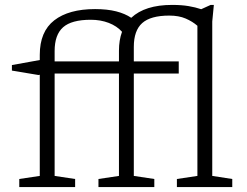

<svg xmlns="http://www.w3.org/2000/svg" viewBox="-20 -762 1004 782"><path d="M286 0H58.5V-33L142 -45.5V-457.5L136.5 -456.5L28.5 -474.5V-497L142 -517.5V-538.5Q142 -633.5 201 -679.2Q260 -725 367.5 -725Q416.5 -725 453 -715.8Q489.5 -706.5 514.5 -689.5Q570.5 -742 681 -742Q719.5 -742 747.8 -737.2Q776 -732.5 799.5 -724.5L838 -742H851L844.5 -674.5V-45.5L926 -33V0H700.5V-33L784 -45.5V-657Q764 -674.5 736.2 -686.5Q708.5 -698.5 669.5 -698.5Q593.5 -698.5 559.2 -668Q525 -637.5 525 -571V-512H708V-462.5H525V-45.5L608.5 -33V0H381V-33L464.5 -45.5V-462.5H202.5V-45.5L286 -33ZM202.5 -554V-512H464.5V-555.5Q464.5 -598.5 477 -632.5Q456 -656 422.8 -668.8Q389.5 -681.5 350 -681.5Q271.5 -681.5 237 -651Q202.5 -620.5 202.5 -554Z"/></svg>

Font: Newsreader 6pt Light
Style: Regular
Weight: 300
Designer: Hugues Gentile
Foundry: Production Type
Version: Version 1.003; ttfautohint (v1.8.3)